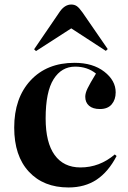

<svg xmlns="http://www.w3.org/2000/svg" viewBox="-20 -804 558 838"><path d="M137.2 -581.1 128.9 -588.9 242.2 -754.9Q263.7 -784.2 291 -784.2Q305.2 -784.2 315.4 -777.1Q325.7 -770 339.8 -750L450.2 -589.8L441.9 -582L291 -680.2ZM278.8 14.2Q169.9 14.2 106 -54.7Q42 -123.5 42 -247.1Q42 -376 113.3 -452.9Q184.6 -529.8 305.2 -529.8Q385.3 -529.8 435.1 -491.2Q484.9 -452.6 484.9 -400.9Q484.9 -369.1 467.5 -348.6Q450.2 -328.1 416 -328.1Q385.3 -328.1 368.7 -342.5Q352.1 -356.9 352.1 -381.8Q352.1 -397.5 362.1 -418.2Q372.1 -439 398.9 -482.9Q361.3 -513.2 308.1 -513.2Q248.5 -513.2 213.9 -458.3Q179.2 -403.3 179.2 -287.1Q179.2 -181.6 218.5 -127.4Q257.8 -73.2 331.1 -73.2Q414.6 -73.2 481 -129.9L488.8 -123Q453.1 -54.2 401.9 -20Q350.6 14.2 278.8 14.2Z"/></svg>

Font: Display Semibold
Style: Regular
Weight: 600
Designer: Latin by Veronika Burian and Jose Scaglione. Greek by Irene Vlachou. Cyrillic by Vera Evstafieva.
Foundry: TypeTogether
Version: Version 3.002